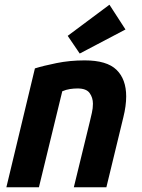

<svg xmlns="http://www.w3.org/2000/svg" viewBox="-20 -794 600 814"><path d="M7 0 128 -504Q163 -515 219.5 -526.5Q276 -538 339 -538Q433 -538 474 -498Q515 -458 515 -385Q515 -366 512 -343.5Q509 -321 503 -297L431 0H293L361 -279Q365 -296 369.5 -315.5Q374 -335 374 -354Q374 -380 360 -399.5Q346 -419 309 -419Q293 -419 276.5 -416.5Q260 -414 244 -407L145 0ZM318 -567 267 -642 444 -774 512 -669Z"/></svg>

Font: Ubuntu Sans Mono
Style: Bold Italic
Weight: 700
Italic angle: -13.5°
Monospace: yes
Designer: Dalton Maag Ltd
Foundry: Dalton Maag Ltd
Version: Version 1.006